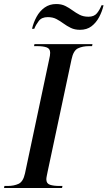

<svg xmlns="http://www.w3.org/2000/svg" viewBox="-45 -933 534 953"><path d="M-25 0 -23 -10H-7Q24 -10 47 -20.5Q70 -31 79 -72L199 -638Q204 -658 204 -671Q204 -692 186 -698Q168 -704 140 -704H124L126 -714H414L412 -704H397Q365 -704 342 -693Q319 -682 310 -638L191 -79Q189 -69 187 -59Q185 -49 185 -43Q185 -22 203 -16Q221 -10 250 -10H265L263 0ZM352 -785Q326 -785 306.5 -794.5Q287 -804 270 -816.5Q253 -829 235 -838.5Q217 -848 192 -848Q162 -848 147.5 -829Q133 -810 125 -790H114Q121 -821 136.5 -849.5Q152 -878 176.5 -895.5Q201 -913 234 -913Q260 -913 279 -903.5Q298 -894 315 -881.5Q332 -869 350.5 -859.5Q369 -850 394 -850Q422 -850 436 -867Q450 -884 459 -907H469Q462 -876 447 -848Q432 -820 409 -802.5Q386 -785 352 -785Z"/></svg>

Font: Noto Serif Display SemiCondensed Medium
Style: Italic
Weight: 500
Width: 4
Italic angle: -12°
Designer: Monotype Design Team
Foundry: Monotype Imaging Inc.
Version: Version 2.009